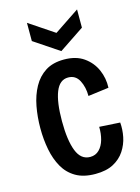

<svg xmlns="http://www.w3.org/2000/svg" viewBox="-116 -818 655 896"><g transform="rotate(-15 211.5 -370.0)"><path d="M232 12Q175 12 137.5 -10Q100 -32 78.5 -70Q57 -108 47.5 -157Q38 -206 38 -260Q38 -315 47.5 -365.5Q57 -416 79 -456Q101 -496 137 -519Q173 -542 227 -542Q285 -542 322.5 -515.5Q360 -489 378 -448Q396 -407 394 -361L294 -348Q294 -391 277 -423.5Q260 -456 224 -456Q183 -456 163.5 -407Q144 -358 144 -266Q144 -174 164 -122.5Q184 -71 229 -71Q255 -71 272.5 -88.5Q290 -106 298 -134.5Q306 -163 305 -196L405 -190Q408 -156 401 -121Q394 -86 374 -55.5Q354 -25 319.5 -6.5Q285 12 232 12ZM105 -752 226 -671 347 -752V-664L226 -583L105 -664Z"/></g></svg>

Font: Bricolage Grotesque 10pt Condensed Medium
Style: Regular
Weight: 500
Width: 3
Designer: Mathieu Triay
Foundry: Atelier Triay
Version: Version 1.000; ttfautohint (v1.8.4.7-5d5b);gftools[0.9.32]